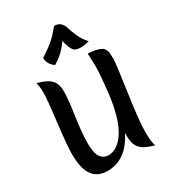

<svg xmlns="http://www.w3.org/2000/svg" viewBox="-260 -1242 1275 1413"><g transform="rotate(-30 377.5 -535.5)"><path d="M633 31Q548 9 517 -27.5Q486 -64 486 -129Q486 -149 487 -160Q396 20 238 20Q154 20 112 -37.5Q70 -95 70 -220Q70 -291 92.5 -476Q115 -661 115 -716.5Q115 -772 104 -802Q187 -781 218.5 -746.5Q250 -712 250 -649.5Q250 -587 230 -450.5Q210 -314 210 -230.5Q210 -147 234 -112Q258 -77 301 -77Q352 -77 400 -122Q498 -215 528 -479V-481Q544 -620 544 -685Q544 -750 540 -802Q616 -798 651 -778Q666 -770 674 -753.5Q682 -737 683.5 -723Q685 -709 685 -672Q685 -635 652 -409Q619 -183 619 -92.5Q619 -2 633 31ZM592 -877Q555 -866 515.5 -866Q476 -866 459 -887.5Q442 -909 425 -976Q373 -896 291 -849Q241 -883 240 -938Q322 -989 363 -1030L386 -1053Q392 -1059 408 -1078.5Q424 -1098 428 -1102Q464 -1102 483 -1082Q502 -1062 509 -1034Q516 -1006 537 -960Q558 -914 592 -877Z"/></g></svg>

Font: Merienda One
Style: Regular
Weight: 400
Designer: Eduardo Rodriguez Tunni
Foundry: Eduardo Rodriguez Tunni
Version: Version 1.001